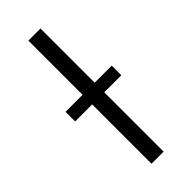

<svg xmlns="http://www.w3.org/2000/svg" viewBox="-228 -729 764 764"><g transform="rotate(-45 154.0 -346.5)"><path d="M120 -334V0H188V-334H284V-388H188V-693H120V-388H24V-334Z"/></g></svg>

Font: Repo Light
Style: Regular
Weight: 300
Designer: Stefan Peev
Foundry: Context Ltd
Version: Version 001.502